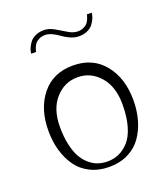

<svg xmlns="http://www.w3.org/2000/svg" viewBox="-118 -696 685 786"><g transform="rotate(-20 224.5 -303.0)"><path d="M103.5 -539.1Q103.5 -539.1 82 -539.1L83 -546.9Q84 -554.2 88.9 -564.9Q93.8 -575.7 101.8 -586.4Q109.9 -597.2 126 -604.7Q142.1 -612.3 163.1 -612.3Q185.1 -612.3 207.8 -599.1Q230.5 -585.9 252 -572.8Q273.4 -559.6 293 -559.6Q307.6 -559.6 319.1 -565.2Q330.6 -570.8 336.2 -577.9Q341.8 -585 345.5 -594Q349.1 -603 349.9 -606.7Q350.6 -610.4 350.6 -612.3H372.1L371.1 -604.5Q370.1 -597.2 365.2 -586.4Q360.4 -575.7 352.3 -564.9Q344.2 -554.2 328.1 -546.6Q312 -539.1 291 -539.1Q272.5 -539.1 253.9 -547.4Q235.4 -555.7 222.4 -565.4Q209.5 -575.2 192.6 -583.5Q175.8 -591.8 161.1 -591.8Q146.5 -591.8 135 -586.2Q123.5 -580.6 117.9 -573.5Q112.3 -566.4 108.6 -557.4Q105 -548.3 104.2 -544.7Q103.5 -541 103.5 -539.1ZM224.6 -435.5Q311.5 -435.5 360.8 -374.5Q410.2 -313.5 410.2 -217.8Q410.2 -171.4 398.7 -131.6Q387.2 -91.8 365.2 -60.8Q343.3 -29.8 307.4 -12Q271.5 5.9 225.6 5.9Q179.2 5.9 143.1 -12Q106.9 -29.8 85 -60.8Q63 -91.8 51.5 -131.6Q40 -171.4 40 -217.8Q40 -313.5 89.1 -374.5Q138.2 -435.5 224.6 -435.5ZM225.6 -17.6Q252.4 -17.6 275.6 -27.8Q298.8 -38.1 318.8 -60.1Q338.9 -82 350.6 -122.3Q362.3 -162.6 362.3 -216.8Q362.3 -294.4 323 -339.1Q283.7 -383.8 226.6 -383.8Q168.9 -383.8 129.4 -339.1Q89.8 -294.4 89.8 -216.8Q89.8 -172.9 97.7 -138.2Q105.5 -103.5 118.4 -81.3Q131.3 -59.1 149.2 -44.4Q167 -29.8 185.8 -23.7Q204.6 -17.6 225.6 -17.6Z"/></g></svg>

Font: Buda Light
Style: Regular
Weight: 300
Version: Version 1.003